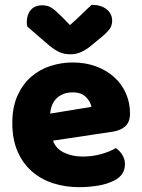

<svg xmlns="http://www.w3.org/2000/svg" viewBox="-20 -760 590 796"><path d="M309 16Q250 16 199.5 -0.5Q149 -17 111.5 -50Q74 -83 52.5 -133Q31 -183 31 -250Q31 -316 52.5 -363.5Q74 -411 109 -441.5Q144 -472 189 -486.5Q234 -501 281 -501Q334 -501 377.5 -485Q421 -469 452.5 -441Q484 -413 501.5 -374Q519 -335 519 -289Q519 -255 500 -237Q481 -219 447 -214L200 -177Q211 -144 245 -127.5Q279 -111 323 -111Q364 -111 400.5 -121.5Q437 -132 460 -146Q476 -136 487 -118Q498 -100 498 -80Q498 -35 456 -13Q424 4 384 10Q344 16 309 16ZM281 -377Q257 -377 239.5 -369Q222 -361 211 -348.5Q200 -336 194.5 -320.5Q189 -305 188 -289L359 -317Q356 -337 337 -357Q318 -377 281 -377ZM270 -656Q303 -685 322 -704Q341 -723 360 -740Q399 -740 422 -721.5Q445 -703 445 -674Q445 -654 434 -639Q423 -624 397 -603L352 -566Q334 -552 314.5 -543.5Q295 -535 273 -535Q259 -535 248 -537Q237 -539 225 -544.5Q213 -550 199 -560Q185 -570 167 -586L93 -650Q92 -655 91.5 -659Q91 -663 91 -668Q91 -699 107.5 -718.5Q124 -738 155 -738Q178 -738 194 -727.5Q210 -717 236 -691Z"/></svg>

Font: Baloo Thambi
Style: Regular
Weight: 400
Designer: Aadarsh Rajan and Ek Type
Foundry: Ek Type
Version: Version 1.100;PS 1.000;hotconv 1.0.88;makeotf.lib2.5.647800;